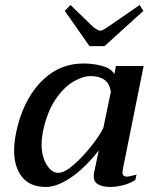

<svg xmlns="http://www.w3.org/2000/svg" viewBox="-20 -732 608 762"><path d="M237 -689 260 -712 352 -623Q371 -610 377 -610Q386 -610 405 -623L534 -712L549 -689L395 -549H335ZM36 -135Q36 -166 44 -206Q70 -331 141 -405.5Q212 -480 311 -480Q350 -480 385 -470.5Q420 -461 434 -438L440 -470H550L468 -63Q466 -51 466 -48Q466 -31 484 -31Q492 -31 522 -39L517 -18Q499 -5 470.5 2.5Q442 10 417 10Q388 10 370 0Q352 -10 352 -33Q352 -41 353 -45L372 -135Q317 -65 261.5 -27.5Q206 10 163 10Q99 10 67.5 -29.5Q36 -69 36 -135ZM390 -224 420 -368Q414 -402 393.5 -416Q373 -430 340 -430Q309 -430 271 -408Q233 -386 199.5 -336Q166 -286 150 -208Q145 -180 145 -161Q145 -111 165 -78.5Q185 -46 211 -46Q236 -46 272.5 -78Q309 -110 342.5 -152.5Q376 -195 390 -224Z"/></svg>

Font: Taviraj Medium
Style: Italic
Weight: 500
Italic angle: -12°
Designer: Katatrad Team
Foundry: CadsonDemak
Version: Version 1.001